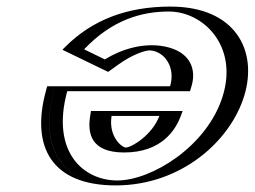

<svg xmlns="http://www.w3.org/2000/svg" viewBox="-20 -548 773 583"><path d="M488.9 -196C471.6 -149 422.6 -100 361.6 -100C309.6 -100 285.4 -142 293.9 -196ZM301.9 -340 190.5 -394C278.1 -491 383.4 -528 497.4 -528C652.4 -528 742.1 -406 696.6 -257C650.7 -107 486.4 15 331.4 15C175.4 15 90 -95 148.4 -286H521.4C547.7 -372 449.5 -453 301.9 -340ZM509.5 -211 503.6 -195C484.1 -142.2 427.5 -85 357 -85C295.7 -85 269.1 -134.8 278.4 -193.8L281.1 -211ZM304.1 -357.7 214.8 -400.9C295.4 -482.1 388.2 -513 492.8 -513C640 -513 724.4 -397.2 681.6 -257C638.4 -115.8 483.2 0 336 0C191.8 0 112.2 -97.6 159.1 -271H531.9L536.4 -286C545.5 -315.7 541.7 -344.1 528.2 -366.2C496.3 -418.3 410.1 -434 304.1 -357.7ZM509.5 -211H281.1L278.4 -193.8C269.1 -134.8 295.7 -85 357 -85C427.5 -85 484.1 -142.2 503.6 -195ZM304.1 -357.7C410.1 -434 496.3 -418.3 528.2 -366.2C541.7 -344.1 545.5 -315.7 536.4 -286L531.9 -271H159.1C112.2 -97.6 191.8 0 336 0C483.2 0 638.4 -115.8 681.6 -257C724.4 -397.2 640 -513 492.8 -513C388.2 -513 295.4 -482.1 214.8 -400.9ZM488.9 -196H293.9C285.4 -142 309.6 -100 361.6 -100C422.5 -100 471.6 -149 488.9 -196ZM310.9 -346.6C409.9 -418 486 -401.8 514 -356.1C526.1 -336.4 529.2 -311.4 521.4 -286H148.2L144 -270.5C95.2 -89.9 179.2 15 331.4 15C486.4 15 650.7 -107 696.6 -257C742.1 -406 652.4 -528 497.4 -528C389.8 -528 290.5 -495.5 205 -409.4L190 -394.2L301.8 -340.1ZM534.5 -211H256.2L253.7 -195.2C246 -145.9 253.4 -85 357 -85C470.6 -85 513.2 -153.4 528.8 -195.6ZM298.4 -367.6 235.4 -398.2C321 -488.7 411.4 -513 492.8 -513C597.3 -513 703.1 -409 656.6 -257C609.8 -103.9 440.4 0 336 0C233.6 0 133.9 -86 184.1 -271H556.9L561.4 -286C576.8 -336.1 559.6 -391.2 479.7 -406.9C415.5 -419.4 348.7 -398.7 298.4 -367.6ZM318.8 -196H463.9C442.6 -138.4 379.8 -100 361.6 -100C351.2 -100 308.7 -131.9 318.8 -196ZM339.4 -352C381.3 -382.2 416.6 -393 430.3 -394.7C439.5 -395.9 469.5 -392.9 488.9 -361.3C501.3 -341.2 505 -314.1 496.4 -286H123.2L119.1 -270.8C73.2 -101.1 137.6 15 331.4 15C529.2 15 679.3 -118.8 721.6 -257C763.5 -394.1 695.2 -528 497.4 -528C364.6 -528 259.1 -487.2 177.2 -404.7L169.5 -396.9L308.4 -329.7Z"/></svg>

Font: Hussar Outliner
Style: Obl
Weight: 700
Foundry: Cannot Into Space Fonts
Version: Version 0.92